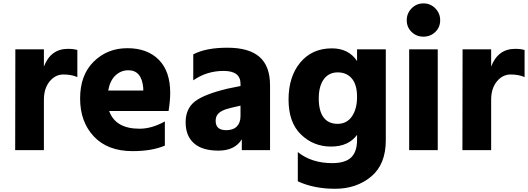

<svg xmlns="http://www.w3.org/2000/svg" viewBox="-20 -870 3176 1155"><path d="M71.3 33.2 72.3 -573.2H244.1V-469.7Q285.2 -576.2 388.7 -576.2Q421.9 -576.2 445.3 -569.3V-406.2Q410.2 -421.9 361.3 -421.9Q312.5 -421.9 278.3 -379.9Q244.1 -337.9 244.1 -269.5V33.2Z M1003.9 -311.5Q1003.9 -265.6 994.1 -202.1H636.7Q674.8 -95.7 819.3 -95.7Q893.6 -95.7 971.7 -139.6V5.9Q894.5 39.1 777.3 39.1Q627.9 39.1 544.9 -48.8Q461.9 -136.7 461.9 -277.8Q461.9 -418.9 543.9 -499.5Q626 -580.1 746.1 -580.1Q866.2 -580.1 935.1 -510.7Q1003.9 -441.4 1003.9 -311.5ZM630.9 -325.2H841.8V-339.8Q833 -447.3 752 -447.3Q708 -447.3 674.8 -416.5Q641.6 -385.7 630.9 -325.2Z M1349.6 -336.9 1426.8 -352.5V-366.2Q1426.8 -443.4 1325.2 -443.4Q1223.6 -443.4 1142.6 -386.7V-543Q1218.8 -583 1348.1 -583Q1477.5 -583 1541 -527.8Q1604.5 -472.7 1604.5 -356.4V33.2H1434.6V-32.2Q1392.6 36.1 1294.4 36.1Q1196.3 36.1 1146.5 -8.3Q1096.7 -52.7 1096.7 -134.3Q1096.7 -215.8 1151.9 -259.3Q1207 -302.7 1349.6 -336.9ZM1277.3 -142.6Q1277.3 -86.9 1340.8 -86.9Q1382.8 -86.9 1404.8 -109.4Q1426.8 -131.8 1426.8 -171.9V-234.4L1371.1 -221.7Q1301.8 -206.1 1285.2 -175.8Q1277.3 -162.1 1277.3 -142.6Z M1976.6 -579.1Q2077.1 -579.1 2127.9 -502.9V-573.2H2300.8V-26.4Q2300.8 119.1 2212.4 192.4Q2124 265.6 1996.1 265.6Q1868.2 265.6 1771.5 220.7V44.9Q1854.5 111.3 1978.5 111.3Q2056.6 111.3 2092.3 77.1Q2127.9 43 2127.9 -28.3V-58.6Q2076.2 11.7 1971.2 11.7Q1866.2 11.7 1791 -60.5Q1715.8 -132.8 1715.8 -271Q1715.8 -409.2 1786.6 -494.1Q1857.4 -579.1 1976.6 -579.1ZM1927.7 -393.1Q1897.5 -351.6 1897.5 -277.3Q1897.5 -203.1 1926.3 -164.1Q1955.1 -125 2010.7 -125Q2066.4 -125 2097.2 -169.9Q2127.9 -214.8 2127.9 -287.6Q2127.9 -360.4 2096.7 -397.5Q2065.4 -434.6 2011.7 -434.6Q1958 -434.6 1927.7 -393.1Z M2456.1 -677.7Q2426.8 -706.1 2426.8 -748Q2426.8 -790 2456.1 -819.8Q2485.4 -849.6 2527.3 -849.6Q2569.3 -849.6 2598.6 -819.8Q2627.9 -790 2627.9 -748Q2627.9 -706.1 2598.6 -677.7Q2569.3 -649.4 2527.3 -649.4Q2485.4 -649.4 2456.1 -677.7ZM2441.4 33.2V-573.2H2613.3V33.2Z M2761.7 33.2 2762.7 -573.2H2934.6V-469.7Q2975.6 -576.2 3079.1 -576.2Q3112.3 -576.2 3135.7 -569.3V-406.2Q3100.6 -421.9 3051.8 -421.9Q3002.9 -421.9 2968.8 -379.9Q2934.6 -337.9 2934.6 -269.5V33.2Z"/></svg>

Font: GenEi M Gothic v2 Heavy
Style: Regular
Weight: 800
Version: Version 2.0